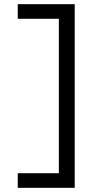

<svg xmlns="http://www.w3.org/2000/svg" viewBox="-20 -790 508 920"><path d="M338 110H65V40H262V-700H65V-770H338Z"/></svg>

Font: M PLUS 2 Thin
Style: Regular
Weight: 400
Version: Version 1.001